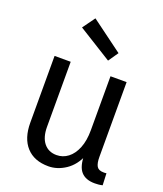

<svg xmlns="http://www.w3.org/2000/svg" viewBox="-153 -939 894 1052"><g transform="rotate(20 293.5 -413.5)"><path d="M364 -645 168 -767 220 -839 404 -703ZM418 -118H429Q402 -53 354 -21Q306 11 254 11Q171 11 125.5 -39Q80 -89 80 -180V-569H174V-190Q174 -129 201 -95.5Q228 -62 275 -62Q312 -62 341.5 -84.5Q371 -107 388.5 -150Q406 -193 406 -255V-569H500V-133Q500 -96 510.5 -78.5Q521 -61 550 -61Q554 -61 558 -61Q562 -61 567 -62L570 7Q558 10 546.5 11Q535 12 525 12Q471 12 444.5 -18.5Q418 -49 418 -118Z"/></g></svg>

Font: Yaldevi ExtraLight Medium
Style: Regular
Weight: 500
Version: Version 1.100